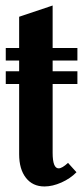

<svg xmlns="http://www.w3.org/2000/svg" viewBox="-20 -670 302 700"><path d="M142.1 9.8Q99.1 9.8 74.5 -21.7Q49.8 -53.2 49.8 -107.9V-363.8H1V-410.2H49.8V-449.2H1V-495.1H49.8V-608.9L171.9 -649.9V-495.1H262.2V-449.2H171.9V-410.2H262.2V-363.8H171.9V-112.8Q171.9 -56.2 193.8 -56.2Q206.5 -56.2 228 -76.2L258.8 -42Q236.3 -19 203.9 -4.6Q171.4 9.8 142.1 9.8Z"/></svg>

Font: Moniqa Black Paragraph
Style: Regular
Weight: 900
Designer: Rajesh Rajput
Foundry: Rajesh Rajput
Version: Version 1.000